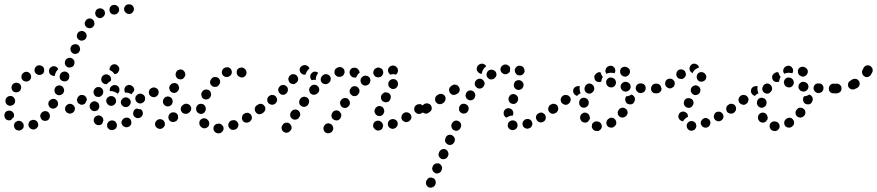

<svg xmlns="http://www.w3.org/2000/svg" viewBox="-26 -583 4079 893"><path d="M73 21Q65 26 56 23H55Q46 21 42 12Q37 4 40 -5Q42 -14 51 -18Q59 -23 68 -20Q72 -19 76 -16Q79 -13 82 -9Q82 -8 83 -6Q83 -5 84 -4Q84 0 84 4Q84 5 84 6Q84 7 84 8Q81 17 73 21ZM145 13Q148 10 150 6Q152 2 152 -3Q152 -7 150 -11Q150 -12 149 -13Q149 -14 149 -15Q147 -17 146 -18Q141 -24 135 -25Q128 -27 121 -24Q117 -23 113 -20Q110 -17 108 -12Q106 -8 106 -4Q106 1 108 5Q111 13 120 17Q128 21 137 18Q141 16 145 13ZM205 -36Q207 -41 206 -45Q206 -50 204 -54Q202 -58 199 -61Q192 -67 182 -66Q173 -65 167 -58Q164 -55 162 -50Q161 -46 161 -42Q162 -37 164 -33Q166 -29 169 -26Q176 -20 185 -21Q195 -21 201 -28V-29Q204 -32 205 -36ZM5 -26Q-3 -31 -5 -40V-41Q-7 -50 -3 -58Q2 -66 11 -68Q16 -69 20 -68Q25 -68 28 -66Q32 -63 35 -60Q38 -56 39 -52V-51Q40 -48 39 -44Q39 -40 37 -37Q31 -32 26 -26Q25 -25 25 -25Q24 -24 24 -24Q23 -24 22 -24Q13 -22 5 -26ZM244 -99Q244 -103 243 -108Q242 -112 239 -115Q236 -119 232 -121Q224 -125 215 -122Q206 -119 202 -111H201Q199 -107 199 -102Q198 -98 200 -94Q201 -89 204 -86Q207 -82 211 -80Q219 -76 228 -79Q237 -82 241 -90H242Q244 -94 244 -99ZM2 -102Q-2 -110 0 -119V-120Q3 -129 11 -134Q19 -138 28 -136Q32 -135 36 -132Q39 -129 41 -125Q44 -121 44 -117Q45 -112 44 -108Q42 -100 36 -96Q30 -91 22 -91Q20 -91 18 -91Q18 -91 17 -91Q16 -92 16 -92Q7 -94 2 -102ZM270 -172Q267 -181 258 -184Q249 -188 241 -184Q232 -180 229 -172V-171Q225 -163 229 -154Q232 -145 241 -142Q245 -140 250 -140Q254 -140 258 -142Q262 -144 266 -147Q269 -150 270 -154L271 -155Q274 -164 270 -172ZM28 -171Q30 -162 37 -157Q41 -154 46 -154Q50 -153 54 -154Q59 -155 62 -157Q66 -160 69 -163V-164Q74 -172 72 -181Q70 -190 63 -195Q59 -197 54 -198Q50 -199 46 -198Q41 -197 38 -195Q34 -192 31 -189V-188Q26 -180 28 -171ZM76 -237Q74 -233 74 -229Q73 -224 74 -220Q76 -216 78 -212Q84 -205 93 -204Q103 -203 110 -208V-209Q114 -211 116 -215Q118 -219 119 -224Q119 -228 118 -232Q117 -237 114 -240Q108 -248 99 -249Q90 -250 83 -244H82Q79 -241 76 -237ZM295 -237Q291 -245 282 -249Q273 -252 265 -248Q256 -244 253 -235Q250 -226 253 -217Q257 -209 266 -206Q275 -203 283 -206Q292 -210 295 -219V-220Q298 -228 295 -237ZM217 -232H216Q210 -234 206 -239Q202 -244 202 -251Q202 -254 202 -257Q203 -258 203 -259Q203 -260 203 -261Q207 -269 215 -273Q224 -277 232 -274L233 -273Q237 -272 240 -269Q243 -266 245 -262Q243 -260 241 -257Q235 -251 232 -243V-242Q230 -237 229 -230Q226 -230 223 -230Q220 -230 217 -232ZM144 -275Q140 -272 138 -269Q135 -265 135 -260Q134 -256 135 -252Q137 -243 145 -238Q153 -233 162 -235H163Q172 -237 177 -245Q181 -253 179 -262Q178 -267 176 -270Q173 -274 169 -276Q165 -278 161 -279Q156 -280 152 -279Q147 -278 144 -275ZM319 -301Q315 -309 306 -313Q297 -316 289 -312Q280 -308 277 -300V-299Q274 -291 277 -282Q281 -274 290 -270Q298 -267 307 -271Q316 -274 319 -283V-284Q322 -292 319 -301ZM345 -346Q348 -355 345 -363Q342 -372 333 -376Q325 -379 316 -376Q307 -373 303 -364Q300 -355 303 -347Q306 -338 315 -334Q323 -330 332 -334Q341 -337 344 -346ZM374 -406Q379 -414 376 -423Q373 -432 365 -436Q357 -441 348 -438Q339 -436 335 -428V-427H334Q330 -419 332 -410Q335 -401 343 -397Q351 -392 360 -395Q369 -397 374 -405ZM409 -461Q414 -467 413 -475Q413 -482 409 -488Q407 -490 405 -492Q405 -492 405 -492Q405 -493 404 -493Q397 -498 388 -497Q378 -495 373 -488V-487Q367 -480 368 -471Q370 -462 377 -456Q385 -451 394 -452Q403 -453 409 -461ZM461 -515Q464 -523 460 -532Q456 -540 447 -543Q438 -546 430 -542H429Q421 -538 418 -529Q415 -520 419 -512Q423 -503 432 -500Q441 -497 449 -501V-502Q458 -506 461 -515ZM523 -524Q529 -531 528 -540Q527 -550 520 -555Q513 -561 504 -560H503Q499 -560 495 -558Q491 -556 488 -552Q485 -549 484 -544Q483 -540 483 -536Q484 -526 491 -520Q498 -515 508 -515V-516Q517 -516 523 -524ZM590 -525Q597 -532 597 -541Q597 -550 590 -557Q584 -563 574 -563Q564 -563 558 -557Q551 -550 551 -541Q551 -532 558 -525Q565 -518 574 -518H575Q584 -518 590 -525Z M504 20Q509 18 512 15Q515 12 516 8Q518 4 518 -1Q517 -10 511 -17Q504 -23 494 -23H493Q489 -22 485 -21Q481 -19 478 -16Q475 -12 473 -8Q472 -4 472 1Q472 10 479 16Q486 23 495 22H496Q500 22 504 20ZM735 9Q738 6 740 2Q741 -2 741 -7Q741 -11 739 -15Q736 -24 727 -27Q718 -31 710 -27H709Q705 -25 702 -22Q698 -18 697 -14Q695 -10 695 -6Q695 -1 697 3Q701 11 710 15Q718 18 727 15L728 14Q732 12 735 9ZM579 2Q582 -1 584 -5Q585 -9 585 -14Q585 -18 583 -23Q582 -27 579 -30Q575 -33 571 -35Q567 -36 563 -36Q558 -36 554 -34H553Q549 -32 546 -29Q543 -26 541 -22Q539 -18 539 -13Q539 -9 541 -5Q545 4 554 7Q562 11 571 7H572Q576 5 579 2ZM430 -1Q421 -2 415 -9V-10Q409 -17 410 -26Q411 -36 418 -41Q422 -44 426 -45Q430 -47 435 -46Q439 -46 443 -43Q447 -41 450 -38V-37Q453 -34 454 -30Q455 -26 455 -23Q453 -19 452 -15Q451 -12 450 -9Q449 -8 448 -7Q448 -6 447 -5Q439 0 430 -1ZM798 -25Q801 -28 802 -33Q803 -37 802 -42Q802 -46 800 -50Q795 -58 786 -60Q777 -62 769 -58L768 -57Q764 -55 761 -51Q759 -48 758 -43Q756 -39 757 -35Q758 -30 760 -26Q765 -18 774 -16Q783 -14 791 -19H792Q796 -21 798 -25ZM638 -51Q639 -56 638 -60Q638 -64 635 -68Q633 -72 629 -75Q629 -75 629 -75Q629 -75 629 -75Q620 -74 611 -78Q610 -78 609 -78Q606 -77 603 -75Q600 -73 598 -70L597 -69Q595 -66 594 -61Q593 -57 593 -53Q594 -48 596 -44Q599 -40 602 -38Q610 -32 619 -34Q628 -35 634 -43Q637 -47 638 -51ZM857 -64Q860 -68 860 -73Q861 -77 860 -81Q859 -86 857 -89Q851 -97 842 -99Q833 -100 825 -95L824 -94Q821 -92 818 -88Q816 -84 815 -80Q814 -75 815 -71Q816 -67 819 -63Q824 -55 834 -54Q843 -52 850 -57L851 -58Q855 -61 857 -64ZM322 -74Q324 -83 318 -90Q316 -94 312 -96Q308 -99 304 -100Q299 -100 295 -100Q291 -99 287 -96L286 -95Q278 -90 277 -81Q275 -72 281 -64Q283 -60 287 -58Q291 -56 295 -55Q299 -54 304 -55Q308 -56 312 -59H313Q320 -64 322 -74ZM398 -73Q391 -79 391 -88V-89Q391 -99 398 -105Q404 -112 414 -112Q418 -112 422 -110Q426 -108 430 -105Q433 -102 434 -98Q436 -94 436 -89V-88Q436 -82 432 -76Q429 -70 423 -68Q421 -67 419 -67Q418 -66 417 -66Q416 -66 415 -66Q414 -66 413 -66Q404 -66 398 -73ZM577 -94Q583 -101 582 -111Q581 -120 573 -125Q566 -131 557 -130H556Q547 -129 541 -121Q535 -114 536 -105Q538 -95 545 -90Q552 -84 562 -85H563Q572 -87 577 -94ZM733 -103Q737 -94 745 -90Q749 -88 754 -88Q758 -88 762 -89Q766 -91 770 -94Q773 -97 775 -101V-102Q779 -110 776 -119Q773 -128 764 -132Q756 -136 747 -133Q738 -129 734 -121V-120Q730 -112 733 -103ZM498 -92Q489 -89 481 -93Q480 -94 480 -94Q472 -99 469 -108Q466 -116 471 -125Q473 -129 477 -131Q480 -134 484 -135Q489 -137 493 -136Q498 -136 501 -134Q502 -133 502 -133Q508 -130 511 -125Q514 -119 514 -113Q514 -111 514 -110Q513 -108 513 -106Q512 -105 511 -103Q507 -95 498 -92ZM369 -101Q365 -98 361 -97Q357 -95 352 -96Q348 -96 344 -99Q340 -101 337 -104Q334 -108 333 -112Q332 -116 332 -121Q333 -125 335 -129Q337 -133 341 -136V-137Q345 -139 349 -141Q354 -142 358 -141Q362 -141 366 -139Q370 -136 373 -133Q376 -129 377 -125Q378 -121 378 -117Q374 -112 372 -106Q371 -104 370 -102Q370 -102 370 -102Q370 -101 369 -101ZM642 -108Q645 -111 647 -115Q649 -119 649 -124Q649 -128 648 -132Q645 -141 636 -145Q628 -149 619 -146H618Q614 -144 611 -141Q607 -138 605 -134Q604 -130 603 -125Q603 -121 605 -117Q608 -108 616 -104Q625 -100 634 -103V-104Q639 -105 642 -108ZM711 -148Q714 -156 709 -165Q707 -169 704 -171Q700 -174 696 -175Q692 -177 687 -176Q683 -176 679 -173H678Q670 -169 667 -160Q665 -151 669 -142Q671 -139 675 -136Q678 -133 683 -132Q687 -130 691 -131Q696 -131 700 -134Q709 -139 711 -148ZM409 -156Q409 -152 410 -147Q412 -143 414 -140Q417 -136 421 -134Q426 -133 430 -132Q434 -132 439 -133Q443 -135 446 -138Q450 -141 452 -145V-146Q456 -154 453 -163Q450 -172 442 -176Q433 -180 424 -177Q416 -174 412 -165H411Q409 -161 409 -156ZM585 -145Q578 -149 571 -151Q563 -153 556 -152Q556 -153 555 -154Q555 -155 554 -156Q554 -157 553 -159Q553 -160 553 -162Q553 -164 553 -166Q553 -168 552 -169Q553 -170 553 -171Q553 -172 554 -173Q555 -177 558 -181Q561 -184 565 -186Q569 -188 574 -188Q578 -188 582 -187L583 -186Q591 -183 596 -175Q600 -168 597 -159Q597 -159 596 -158Q590 -152 586 -145Q586 -145 585 -145Q585 -145 585 -145ZM498 -185 499 -186Q507 -189 516 -186Q525 -182 528 -174Q531 -167 529 -159Q527 -152 521 -147Q517 -151 512 -153Q512 -153 512 -153Q505 -157 496 -159Q491 -159 485 -159Q483 -167 486 -174Q490 -182 498 -185ZM763 -166Q766 -157 774 -153Q783 -149 791 -152Q800 -156 804 -164L805 -165Q806 -169 807 -173Q807 -178 805 -182Q804 -186 801 -190Q798 -193 794 -195Q785 -199 776 -195Q768 -192 764 -184L763 -183Q759 -175 763 -166ZM490 -221Q488 -228 481 -233Q474 -238 465 -237Q455 -235 450 -228L449 -227Q444 -220 445 -210Q447 -201 454 -196Q458 -193 462 -192Q466 -191 471 -192Q473 -194 475 -196Q481 -203 489 -206Q492 -213 490 -221ZM792 -229Q795 -220 803 -216Q812 -212 821 -215Q829 -218 833 -227L834 -228Q836 -232 836 -236Q836 -241 834 -245Q833 -249 830 -252Q827 -256 823 -258Q819 -260 814 -260Q810 -260 806 -258Q801 -257 798 -254Q795 -251 793 -247V-246Q789 -237 792 -229ZM489 -276 490 -277Q496 -284 505 -284Q514 -285 521 -278Q528 -272 529 -263Q529 -254 523 -247V-246Q519 -242 515 -240Q511 -239 506 -238Q506 -239 506 -239Q502 -246 495 -251Q490 -255 484 -257Q483 -262 484 -267Q486 -272 489 -276Z M1006 31Q1013 25 1014 16Q1014 11 1013 7Q1011 3 1008 0Q1005 -4 1001 -6Q997 -8 993 -8Q992 -8 991 -8Q987 -8 982 -7Q978 -5 975 -3Q971 0 969 4Q967 8 967 13Q966 22 972 29Q978 36 987 37Q989 37 990 37Q999 38 1006 31ZM1081 6Q1085 -3 1081 -11Q1079 -15 1076 -18Q1073 -21 1068 -23Q1064 -25 1060 -24Q1055 -24 1051 -23L1049 -22Q1041 -18 1037 -9Q1034 -1 1038 8Q1040 12 1043 15Q1046 18 1050 20Q1054 21 1059 21Q1063 21 1068 19H1069Q1078 15 1081 6ZM926 14Q935 13 942 6Q945 3 946 -1Q948 -6 947 -10Q947 -15 945 -19Q943 -23 940 -26Q940 -26 939 -26Q936 -30 932 -31Q928 -33 923 -33Q919 -33 914 -31Q910 -29 907 -26Q904 -23 902 -19Q901 -15 901 -10Q901 -6 903 -1Q904 3 908 6Q909 7 910 8Q917 14 926 14ZM1141 -23Q1144 -26 1145 -31Q1146 -35 1145 -40Q1145 -44 1142 -48Q1140 -52 1136 -54Q1133 -57 1129 -58Q1124 -59 1120 -58Q1115 -58 1111 -55L1110 -54Q1106 -52 1103 -48Q1101 -45 1100 -40Q1099 -36 1099 -31Q1100 -27 1102 -23Q1107 -15 1116 -13Q1125 -11 1133 -16L1135 -17Q1139 -19 1141 -23ZM1205 -72Q1207 -81 1201 -88Q1196 -96 1187 -98Q1178 -99 1170 -94L1168 -93Q1161 -88 1159 -78Q1158 -69 1163 -62Q1168 -54 1177 -52Q1187 -51 1194 -56L1196 -57Q1204 -63 1205 -72ZM898 -56Q894 -58 891 -62Q888 -65 887 -70Q886 -74 886 -78V-80Q888 -90 895 -96Q902 -101 911 -100Q921 -99 926 -92Q932 -84 931 -75V-73Q930 -67 926 -62Q923 -57 917 -55Q913 -54 910 -53Q909 -53 908 -53Q907 -53 906 -53Q902 -54 898 -56ZM859 -65Q862 -69 863 -74Q864 -78 863 -82Q862 -87 860 -90Q854 -98 845 -100Q836 -102 828 -97L827 -96Q823 -93 820 -90Q818 -86 817 -82Q816 -77 817 -73Q818 -68 820 -65Q825 -57 834 -55Q844 -53 851 -58L853 -59Q857 -62 859 -65ZM910 -146Q910 -142 911 -137Q912 -133 914 -129Q917 -126 921 -123Q925 -121 929 -120Q933 -120 938 -121Q942 -122 946 -124Q949 -127 952 -131L953 -133Q955 -137 956 -141Q956 -145 955 -150Q954 -154 952 -158Q949 -161 945 -164Q937 -168 928 -166Q919 -164 914 -156L913 -154Q911 -151 910 -146ZM951 -199Q952 -190 959 -184Q966 -178 976 -179Q985 -179 991 -186L992 -188Q998 -195 998 -204Q997 -214 990 -220Q986 -223 982 -224Q978 -225 973 -225Q969 -225 965 -223Q961 -221 958 -217L957 -216Q951 -209 951 -199ZM1075 -241Q1075 -241 1075 -241Q1076 -237 1079 -233Q1081 -230 1085 -227Q1086 -227 1086 -227Q1094 -221 1103 -223Q1112 -225 1117 -233Q1122 -241 1120 -250Q1118 -259 1111 -264Q1109 -265 1108 -266Q1100 -271 1091 -268Q1082 -266 1077 -258Q1077 -257 1076 -255Q1075 -254 1075 -252Q1075 -252 1075 -251Q1075 -246 1075 -242Q1075 -242 1075 -241ZM1011 -262Q1008 -258 1007 -254Q1005 -250 1006 -245Q1006 -241 1008 -237Q1012 -229 1021 -226Q1030 -223 1038 -227Q1039 -227 1040 -228Q1048 -232 1051 -240Q1054 -249 1050 -258Q1048 -262 1045 -265Q1042 -268 1038 -269Q1033 -271 1029 -270Q1024 -270 1020 -268Q1019 -268 1018 -267Q1014 -265 1011 -262Z M1523 8Q1521 -1 1513 -6Q1509 -8 1505 -9Q1500 -10 1496 -9Q1492 -8 1488 -5Q1484 -2 1482 2L1481 3Q1477 11 1479 20Q1481 29 1489 34Q1493 36 1497 37Q1502 37 1506 36Q1510 35 1514 33Q1518 30 1520 26L1521 25Q1526 17 1523 8ZM1330 15Q1330 10 1330 6Q1329 1 1326 -2Q1324 -6 1320 -9Q1313 -14 1303 -12Q1294 -11 1289 -3L1288 -1Q1285 3 1284 7Q1283 12 1284 16Q1285 20 1287 24Q1290 28 1293 30Q1301 36 1310 34Q1319 32 1324 25L1326 23Q1329 19 1330 15ZM1735 24Q1726 25 1719 19Q1717 18 1716 16Q1709 10 1709 0Q1710 -9 1716 -16Q1720 -19 1724 -20Q1728 -22 1732 -22Q1737 -22 1741 -20Q1745 -18 1748 -15Q1751 -13 1752 -10Q1754 -7 1755 -3Q1755 -1 1756 1Q1756 5 1754 9Q1753 13 1751 16Q1745 23 1735 24ZM1817 9Q1820 6 1822 2Q1824 -2 1824 -6Q1824 -11 1823 -15Q1819 -24 1811 -27Q1802 -31 1794 -28H1792Q1788 -26 1785 -23Q1781 -20 1780 -16Q1778 -12 1778 -7Q1777 -3 1779 1Q1782 10 1791 14Q1799 18 1808 15L1809 14Q1814 12 1817 9ZM1887 -33Q1889 -42 1884 -50Q1882 -54 1878 -56Q1875 -59 1870 -60Q1866 -61 1862 -61Q1857 -60 1853 -58L1852 -57Q1844 -52 1842 -43Q1839 -34 1844 -26Q1846 -22 1850 -20Q1853 -17 1858 -16Q1862 -15 1866 -15Q1871 -16 1875 -18L1876 -19Q1884 -24 1887 -33ZM1561 -43Q1562 -47 1561 -51Q1560 -56 1557 -59Q1555 -63 1551 -66Q1543 -71 1534 -69Q1525 -67 1520 -59L1519 -58Q1517 -54 1516 -50Q1515 -45 1516 -41Q1517 -36 1519 -33Q1522 -29 1526 -27Q1533 -22 1543 -23Q1552 -25 1557 -33L1558 -34Q1560 -38 1561 -43ZM1370 -47Q1370 -51 1370 -56Q1369 -60 1366 -64Q1364 -67 1360 -70Q1352 -75 1343 -73Q1334 -71 1329 -64L1327 -61Q1325 -58 1324 -53Q1323 -49 1324 -44Q1325 -40 1327 -36Q1330 -33 1334 -30Q1341 -25 1351 -27Q1360 -29 1365 -36L1366 -39Q1369 -42 1370 -47ZM1718 -57Q1714 -65 1717 -74L1718 -75Q1719 -79 1723 -83Q1726 -86 1730 -88Q1734 -90 1738 -90Q1743 -90 1747 -88Q1756 -85 1759 -76Q1763 -68 1760 -59L1759 -58Q1758 -54 1755 -50Q1752 -47 1748 -45Q1746 -45 1744 -44Q1743 -44 1741 -43Q1737 -44 1733 -44Q1732 -44 1731 -44Q1731 -44 1731 -45Q1731 -45 1730 -45Q1722 -48 1718 -57ZM1946 -72Q1948 -81 1943 -89Q1940 -93 1936 -95Q1933 -98 1928 -99Q1924 -99 1920 -98Q1915 -98 1911 -95L1910 -94Q1902 -89 1901 -80Q1899 -71 1904 -63Q1907 -59 1911 -57Q1914 -54 1919 -53Q1923 -53 1928 -54Q1932 -54 1936 -57L1937 -58Q1945 -63 1946 -72ZM1204 -65Q1207 -69 1208 -73Q1208 -78 1208 -82Q1207 -87 1204 -90Q1199 -98 1189 -100Q1180 -101 1173 -96L1172 -95Q1168 -93 1166 -89Q1164 -85 1163 -81Q1162 -77 1163 -72Q1164 -68 1167 -64Q1172 -56 1181 -55Q1190 -53 1198 -59Q1202 -61 1204 -65ZM1601 -99Q1602 -104 1601 -108Q1601 -112 1598 -116Q1596 -120 1593 -123Q1585 -128 1576 -127Q1567 -126 1561 -118L1560 -117Q1557 -113 1556 -109Q1555 -105 1556 -100Q1557 -96 1559 -92Q1561 -88 1565 -85Q1572 -80 1582 -81Q1591 -83 1596 -90L1597 -91Q1600 -95 1601 -99ZM1411 -105Q1412 -109 1412 -114Q1411 -118 1409 -122Q1407 -126 1403 -129Q1399 -131 1395 -132Q1391 -134 1386 -133Q1382 -132 1378 -130Q1374 -128 1371 -124L1370 -122Q1367 -118 1366 -114Q1365 -110 1366 -105Q1366 -101 1368 -97Q1371 -93 1374 -91Q1382 -85 1391 -86Q1400 -88 1406 -95L1407 -97Q1410 -101 1411 -105ZM1263 -117Q1263 -126 1258 -133Q1255 -137 1251 -139Q1247 -141 1242 -141Q1238 -142 1234 -141Q1229 -139 1226 -136H1225Q1218 -130 1217 -121Q1216 -111 1222 -104Q1228 -97 1238 -96Q1247 -95 1254 -101L1255 -102Q1262 -108 1263 -117ZM1747 -123Q1749 -114 1758 -110Q1762 -108 1766 -107Q1771 -107 1775 -108Q1779 -109 1783 -112Q1786 -115 1788 -119L1789 -121Q1793 -129 1791 -138Q1788 -147 1780 -151Q1776 -153 1771 -153Q1767 -154 1762 -153Q1758 -151 1755 -148Q1751 -146 1749 -142L1748 -140Q1744 -132 1747 -123ZM1645 -152Q1646 -156 1646 -161Q1646 -165 1644 -169Q1642 -173 1639 -176Q1632 -183 1622 -182Q1613 -182 1607 -175L1606 -173Q1603 -170 1601 -166Q1600 -162 1600 -157Q1600 -153 1602 -149Q1604 -145 1608 -142Q1615 -135 1624 -136Q1633 -136 1639 -143L1640 -145Q1643 -148 1645 -152ZM1459 -167Q1458 -177 1451 -183Q1445 -189 1435 -189Q1426 -189 1420 -182L1418 -180Q1411 -173 1412 -164Q1412 -155 1419 -148Q1426 -142 1435 -142Q1444 -143 1451 -149L1453 -151Q1459 -158 1459 -167ZM1313 -165Q1314 -175 1307 -181Q1304 -184 1300 -186Q1295 -188 1291 -188Q1287 -188 1282 -186Q1278 -185 1275 -181Q1268 -174 1268 -165Q1268 -156 1275 -149Q1281 -142 1291 -142Q1300 -142 1306 -149L1307 -150Q1313 -156 1313 -165ZM1780 -193Q1779 -189 1781 -185Q1782 -180 1785 -177Q1788 -174 1792 -172Q1800 -167 1809 -170Q1818 -173 1822 -181L1823 -183Q1825 -187 1825 -191Q1826 -196 1824 -200Q1823 -204 1820 -208Q1817 -211 1813 -213Q1805 -217 1796 -214Q1787 -212 1783 -203L1782 -202Q1780 -198 1780 -193ZM1694 -198Q1696 -202 1697 -207Q1697 -211 1696 -215Q1695 -220 1692 -223Q1686 -230 1676 -231Q1667 -232 1660 -226L1659 -225Q1655 -222 1653 -218Q1651 -214 1651 -210Q1650 -205 1652 -201Q1653 -197 1656 -193Q1662 -186 1671 -185Q1680 -184 1687 -190L1689 -191Q1692 -194 1694 -198ZM1509 -204Q1512 -208 1512 -212Q1513 -217 1512 -221Q1511 -225 1508 -229Q1503 -236 1493 -238Q1484 -239 1477 -234L1475 -232Q1471 -229 1469 -225Q1466 -222 1466 -217Q1465 -213 1466 -208Q1467 -204 1470 -200Q1475 -193 1485 -192Q1494 -190 1501 -196L1503 -197Q1507 -200 1509 -204ZM1361 -214Q1361 -223 1356 -229Q1356 -230 1355 -230Q1355 -231 1354 -231Q1354 -231 1354 -232Q1347 -238 1337 -238Q1328 -238 1322 -231L1321 -230Q1315 -223 1315 -214Q1316 -205 1322 -198Q1329 -192 1339 -192Q1348 -193 1354 -200H1355Q1360 -206 1361 -214ZM1424 -210Q1421 -213 1419 -217Q1417 -221 1417 -225V-226Q1416 -235 1423 -242Q1429 -249 1438 -250Q1443 -250 1447 -248Q1451 -247 1454 -244Q1452 -241 1450 -238Q1445 -230 1443 -220Q1443 -216 1443 -211Q1439 -212 1434 -212Q1429 -211 1424 -210ZM1617 -223Q1616 -224 1614 -224Q1612 -225 1611 -226Q1609 -227 1607 -229Q1607 -229 1607 -229Q1604 -232 1602 -236Q1600 -240 1600 -244Q1599 -249 1601 -253Q1602 -257 1605 -261Q1611 -268 1621 -268Q1630 -269 1637 -263Q1639 -261 1641 -259Q1643 -256 1645 -252Q1646 -248 1647 -244Q1646 -244 1646 -244L1644 -243Q1638 -237 1634 -230Q1632 -226 1630 -222Q1630 -222 1629 -222Q1628 -222 1627 -222Q1623 -223 1617 -223ZM1741 -225H1743Q1751 -229 1755 -238Q1758 -246 1755 -255Q1753 -259 1750 -262Q1747 -265 1742 -267Q1738 -269 1734 -269Q1729 -269 1725 -267L1724 -266Q1715 -263 1712 -254Q1708 -245 1712 -237Q1714 -233 1717 -229Q1720 -226 1724 -225Q1728 -223 1733 -223Q1737 -223 1741 -225ZM1569 -231Q1572 -234 1574 -238Q1576 -242 1577 -246Q1577 -251 1576 -255Q1575 -260 1572 -263Q1569 -266 1565 -269Q1561 -271 1557 -271Q1552 -272 1548 -270L1545 -269Q1541 -268 1538 -265Q1534 -263 1532 -259Q1530 -255 1530 -250Q1529 -246 1530 -241Q1533 -233 1541 -228Q1550 -224 1558 -226L1561 -227Q1565 -228 1569 -231ZM1370 -268Q1375 -276 1384 -279Q1393 -282 1401 -278Q1410 -274 1413 -265Q1413 -265 1413 -265Q1413 -264 1413 -264Q1409 -261 1406 -257Q1400 -251 1397 -242Q1396 -239 1395 -236Q1387 -234 1379 -239Q1372 -243 1369 -251Q1366 -260 1370 -268ZM1792 -276Q1801 -280 1809 -277Q1811 -276 1812 -276Q1816 -274 1819 -270Q1822 -267 1824 -263Q1825 -259 1825 -254Q1825 -250 1823 -246Q1822 -243 1820 -240Q1818 -238 1815 -236Q1811 -237 1807 -238Q1798 -239 1790 -236Q1783 -240 1780 -248Q1777 -256 1780 -264Q1784 -272 1792 -276Z M1955 267Q1955 271 1956 275Q1958 280 1961 283Q1964 286 1968 288Q1977 292 1985 288Q1994 285 1998 277L1999 274Q2003 266 1999 257Q1996 248 1987 245Q1983 243 1979 243Q1974 242 1970 244Q1966 246 1963 249Q1960 252 1958 256L1957 258Q1955 262 1955 267ZM1984 201Q1984 205 1986 209Q1987 213 1991 217Q1994 220 1998 222Q2006 226 2015 222Q2024 219 2027 210L2028 208Q2030 204 2030 199Q2031 195 2029 191Q2027 187 2024 183Q2021 180 2017 178Q2009 175 2000 178Q1991 181 1987 190L1986 192Q1985 196 1984 201ZM2015 143Q2019 152 2027 156Q2036 159 2044 156Q2053 153 2057 144L2058 142Q2062 133 2058 125Q2055 116 2047 112Q2038 108 2029 112Q2021 115 2017 124L2016 126Q2012 134 2015 143ZM2044 68Q2043 73 2045 77Q2047 81 2050 84Q2053 87 2057 89Q2065 93 2074 90Q2083 86 2087 78L2088 76Q2089 72 2090 67Q2090 63 2088 58Q2086 54 2083 51Q2080 48 2076 46Q2068 42 2059 45Q2050 49 2047 57L2046 60Q2044 64 2044 68ZM2073 2Q2073 6 2075 11Q2076 15 2079 18Q2082 21 2086 23Q2095 27 2104 24Q2112 20 2116 12L2117 9Q2119 5 2119 1Q2119 -4 2118 -8Q2116 -12 2113 -15Q2110 -18 2106 -20Q2097 -24 2089 -21Q2080 -17 2076 -9L2075 -7Q2073 -3 2073 2ZM2365 21Q2369 20 2373 17Q2376 15 2378 11Q2381 7 2381 2Q2382 -7 2377 -14Q2371 -22 2361 -23Q2361 -23 2361 -23Q2352 -24 2344 -18Q2337 -13 2336 -4Q2335 1 2336 5Q2337 9 2340 13Q2343 17 2346 19Q2350 21 2355 22Q2355 22 2356 22Q2361 23 2365 21ZM2441 11Q2445 8 2447 4Q2449 0 2450 -4Q2451 -9 2449 -13Q2447 -22 2439 -27Q2431 -31 2422 -29H2421Q2417 -28 2413 -25Q2410 -22 2407 -18Q2405 -15 2404 -10Q2404 -6 2405 -1Q2407 8 2415 12Q2423 17 2432 15L2433 14Q2438 13 2441 11ZM2512 -32Q2514 -41 2509 -49Q2507 -53 2503 -55Q2499 -58 2495 -59Q2491 -60 2486 -59Q2482 -58 2478 -55H2477Q2469 -50 2467 -41Q2466 -31 2471 -24Q2473 -20 2477 -17Q2481 -15 2485 -14Q2489 -13 2494 -14Q2498 -15 2502 -17L2503 -18Q2511 -23 2512 -32ZM2317 -62V-63Q2318 -67 2321 -71Q2323 -74 2327 -77Q2331 -79 2336 -80Q2340 -80 2344 -79Q2353 -77 2358 -69Q2363 -61 2361 -52V-51Q2360 -50 2360 -48Q2359 -47 2358 -45Q2353 -46 2347 -44Q2338 -42 2331 -36Q2330 -36 2330 -36Q2322 -39 2319 -46Q2315 -54 2317 -62ZM2566 -65Q2568 -69 2569 -73Q2570 -78 2569 -82Q2568 -86 2565 -90Q2563 -94 2559 -96Q2555 -98 2551 -99Q2546 -100 2542 -99Q2538 -98 2534 -95H2533Q2529 -92 2527 -88Q2525 -85 2524 -80Q2523 -76 2524 -71Q2525 -67 2528 -63Q2533 -56 2542 -54Q2551 -53 2559 -58L2560 -59Q2564 -61 2566 -65ZM1982 -76Q1983 -85 1978 -93Q1975 -97 1972 -99Q1968 -101 1963 -102Q1959 -103 1955 -102Q1950 -101 1947 -99L1942 -95Q1935 -90 1933 -81Q1931 -72 1937 -64Q1939 -60 1943 -58Q1947 -56 1951 -55Q1955 -54 1960 -55Q1964 -56 1968 -59L1972 -62Q1980 -67 1982 -76ZM2154 -78Q2154 -83 2152 -87Q2150 -91 2147 -94Q2144 -97 2139 -99Q2131 -102 2122 -99Q2114 -95 2110 -86V-85Q2108 -81 2109 -76Q2109 -72 2110 -68Q2112 -64 2115 -61Q2119 -58 2123 -56Q2127 -54 2132 -55Q2136 -55 2140 -56Q2144 -58 2147 -61Q2150 -65 2152 -69V-70Q2154 -74 2154 -78ZM2046 -120Q2048 -129 2043 -137Q2040 -140 2037 -143Q2033 -145 2029 -146Q2024 -147 2020 -146Q2015 -145 2012 -143L2007 -140Q2003 -137 2001 -134Q1998 -130 1998 -125Q1997 -121 1998 -117Q1998 -112 2001 -109Q2006 -101 2015 -99Q2024 -97 2032 -102L2037 -105Q2044 -111 2046 -120ZM2339 -122Q2339 -117 2341 -113Q2342 -109 2346 -106Q2349 -103 2353 -101Q2362 -98 2370 -101Q2379 -105 2382 -114L2383 -115Q2384 -119 2384 -123Q2384 -128 2382 -132Q2381 -136 2377 -139Q2374 -142 2370 -144Q2361 -147 2353 -144Q2344 -140 2341 -131L2340 -130Q2339 -126 2339 -122ZM2184 -145Q2182 -154 2174 -159Q2166 -164 2157 -162Q2148 -160 2143 -152V-151Q2138 -143 2140 -134Q2142 -125 2150 -120Q2158 -115 2167 -117Q2176 -119 2181 -127V-128Q2186 -136 2184 -145ZM2112 -162Q2113 -172 2108 -179Q2103 -187 2094 -189Q2085 -191 2077 -186L2073 -183Q2069 -180 2066 -177Q2064 -173 2063 -169Q2062 -164 2063 -160Q2064 -156 2066 -152Q2069 -148 2072 -146Q2076 -143 2080 -142Q2085 -141 2089 -142Q2094 -143 2097 -145L2102 -148Q2110 -153 2112 -162ZM2366 -177Q2370 -169 2379 -166Q2383 -164 2388 -165Q2392 -165 2396 -167Q2400 -169 2403 -172Q2406 -176 2408 -180V-181Q2411 -190 2407 -198Q2402 -206 2394 -209Q2389 -211 2385 -210Q2380 -210 2376 -208Q2372 -206 2369 -203Q2367 -199 2365 -195V-194Q2362 -185 2366 -177ZM2226 -186Q2228 -190 2228 -195Q2228 -199 2226 -203Q2224 -207 2221 -210Q2215 -217 2205 -217Q2196 -217 2189 -210Q2182 -203 2182 -194Q2182 -184 2189 -178Q2195 -171 2205 -171Q2214 -171 2221 -178V-179Q2224 -182 2226 -186ZM2271 -217Q2279 -222 2282 -230Q2285 -239 2280 -248Q2275 -256 2266 -258Q2257 -261 2249 -256H2248Q2240 -251 2238 -242Q2235 -233 2240 -225Q2242 -221 2246 -218Q2249 -216 2253 -214Q2258 -213 2262 -214Q2267 -214 2271 -216ZM2369 -249Q2368 -254 2368 -258Q2369 -263 2371 -266Q2374 -270 2377 -273Q2384 -279 2394 -277Q2403 -276 2409 -269Q2409 -268 2410 -267Q2412 -264 2413 -259Q2414 -255 2414 -250Q2413 -246 2410 -242Q2408 -238 2404 -236Q2402 -234 2400 -234Q2398 -233 2395 -232Q2390 -233 2384 -233Q2381 -234 2378 -236Q2375 -238 2373 -242Q2370 -245 2369 -249ZM2347 -266Q2345 -275 2337 -279Q2330 -284 2321 -283L2320 -282Q2316 -282 2312 -279Q2308 -277 2306 -273Q2303 -269 2302 -265Q2301 -260 2302 -256Q2304 -247 2312 -242Q2319 -236 2329 -238H2330Q2335 -240 2339 -243Q2344 -246 2346 -252Q2346 -256 2346 -261Q2347 -264 2347 -266ZM2198 -247Q2195 -250 2193 -254Q2191 -258 2191 -263Q2192 -267 2193 -271L2194 -274Q2196 -278 2200 -281Q2203 -284 2207 -285Q2211 -287 2216 -287Q2220 -287 2224 -285Q2228 -283 2231 -281Q2234 -278 2235 -274Q2229 -270 2224 -264Q2219 -257 2216 -248Q2215 -244 2215 -240Q2212 -240 2210 -240Q2207 -241 2205 -242Q2201 -243 2198 -247Z M2764 22Q2772 16 2773 7Q2774 -2 2768 -10Q2762 -17 2753 -18Q2753 -18 2752 -18Q2748 -19 2743 -18Q2739 -17 2735 -14Q2732 -12 2729 -8Q2727 -4 2727 1Q2725 10 2731 17Q2736 25 2746 26Q2747 26 2748 26Q2757 28 2764 22ZM2836 1Q2839 -3 2840 -7Q2841 -11 2840 -16Q2840 -20 2837 -24Q2833 -32 2824 -35Q2815 -37 2807 -32L2805 -31Q2801 -29 2799 -25Q2796 -22 2795 -18Q2794 -13 2794 -9Q2795 -4 2797 0Q2802 8 2811 10Q2820 12 2828 8L2829 7Q2833 4 2836 1ZM2697 -13Q2692 -12 2688 -14Q2684 -15 2680 -18Q2677 -21 2675 -25Q2674 -26 2674 -27Q2672 -31 2672 -36Q2672 -40 2673 -44Q2675 -48 2678 -52Q2681 -55 2685 -57Q2693 -61 2702 -58Q2711 -55 2715 -46Q2715 -46 2715 -45Q2717 -41 2718 -36Q2718 -31 2716 -27Q2712 -23 2710 -19Q2710 -18 2709 -18Q2708 -17 2707 -16Q2706 -15 2705 -15Q2701 -13 2697 -13ZM2893 -62Q2892 -72 2884 -77Q2881 -80 2877 -81Q2872 -83 2868 -82Q2863 -82 2859 -79Q2856 -77 2853 -74L2852 -72Q2846 -65 2847 -56Q2848 -47 2855 -41Q2859 -38 2863 -37Q2867 -36 2872 -36Q2876 -37 2880 -39Q2884 -41 2887 -44L2888 -46Q2894 -53 2893 -62ZM2567 -66Q2570 -70 2570 -74Q2571 -78 2570 -83Q2569 -87 2567 -91Q2564 -94 2561 -97Q2557 -99 2552 -100Q2548 -101 2544 -100Q2539 -99 2536 -96L2534 -95Q2530 -93 2528 -89Q2526 -85 2525 -81Q2524 -77 2525 -72Q2526 -68 2529 -64Q2534 -57 2543 -55Q2552 -53 2560 -59H2561Q2565 -62 2567 -66ZM2668 -100Q2669 -95 2671 -92Q2674 -88 2677 -86Q2681 -83 2686 -82Q2695 -81 2702 -86Q2710 -91 2712 -100V-102Q2713 -106 2712 -111Q2711 -115 2708 -119Q2706 -123 2702 -125Q2698 -127 2694 -128Q2690 -129 2685 -128Q2681 -127 2677 -125Q2673 -122 2671 -118Q2669 -115 2668 -110V-109Q2667 -104 2668 -100ZM2625 -107Q2627 -111 2628 -116Q2629 -120 2628 -124Q2627 -129 2624 -132Q2619 -140 2609 -141Q2600 -143 2593 -138L2591 -137Q2584 -131 2582 -122Q2581 -113 2586 -105Q2589 -102 2593 -99Q2597 -97 2601 -96Q2605 -95 2610 -96Q2614 -97 2618 -100L2619 -101Q2623 -104 2625 -107ZM2925 -113 2926 -114Q2929 -123 2925 -131Q2921 -139 2912 -143Q2912 -143 2911 -143Q2911 -143 2911 -143Q2903 -138 2894 -136Q2890 -135 2886 -135Q2886 -133 2885 -132Q2884 -131 2883 -129V-128Q2881 -123 2882 -119Q2882 -114 2884 -110Q2886 -106 2889 -103Q2892 -100 2896 -99Q2905 -96 2914 -99Q2922 -103 2925 -112ZM2640 -163Q2641 -173 2649 -178L2650 -179Q2654 -181 2658 -182Q2663 -183 2667 -183Q2668 -183 2669 -182Q2670 -182 2671 -182Q2671 -180 2670 -178Q2669 -169 2671 -160Q2672 -154 2675 -149Q2669 -147 2664 -143Q2661 -141 2658 -137Q2653 -138 2650 -141Q2646 -143 2644 -147Q2638 -154 2640 -163ZM2693 -165Q2695 -156 2703 -151Q2711 -146 2720 -148Q2729 -151 2734 -159L2735 -160Q2740 -168 2737 -177Q2735 -186 2727 -191Q2719 -196 2710 -194Q2701 -191 2696 -183V-182Q2691 -174 2693 -165ZM3042 -155Q3048 -162 3048 -171Q3048 -175 3047 -180Q3045 -184 3042 -187Q3039 -190 3034 -192Q3030 -193 3026 -194H3024Q3015 -194 3008 -187Q3002 -180 3002 -171Q3002 -167 3003 -162Q3005 -158 3008 -155Q3011 -152 3015 -150Q3020 -149 3024 -149H3026Q3035 -148 3042 -155ZM2962 -152Q2967 -153 2970 -156Q2973 -159 2975 -163Q2977 -167 2977 -172Q2978 -181 2972 -188Q2966 -195 2956 -195H2955Q2950 -196 2946 -194Q2942 -193 2938 -190Q2935 -187 2933 -183Q2931 -179 2931 -174Q2930 -165 2937 -158Q2943 -151 2952 -150H2954Q2958 -150 2962 -152ZM2898 -162Q2905 -167 2907 -176Q2908 -185 2903 -193Q2897 -200 2888 -202H2886Q2882 -203 2878 -202Q2873 -201 2870 -198Q2866 -195 2864 -192Q2861 -188 2861 -183Q2859 -174 2865 -167Q2870 -159 2879 -158L2881 -157Q2890 -156 2898 -162ZM2823 -177Q2832 -180 2836 -188Q2841 -196 2838 -205Q2836 -214 2828 -219Q2827 -219 2827 -219Q2818 -224 2809 -222Q2800 -219 2796 -211Q2791 -203 2794 -194Q2796 -185 2804 -180Q2805 -180 2806 -179Q2814 -175 2823 -177ZM2738 -226Q2739 -235 2747 -241L2748 -242Q2752 -245 2757 -247Q2762 -248 2768 -246Q2769 -240 2772 -234Q2774 -229 2778 -225Q2777 -223 2776 -222Q2772 -215 2771 -206Q2771 -205 2770 -203Q2763 -200 2756 -202Q2748 -203 2743 -209Q2738 -216 2738 -226ZM2875 -272Q2884 -274 2892 -269Q2893 -269 2894 -268Q2902 -263 2904 -254Q2905 -244 2900 -237Q2897 -233 2894 -231Q2890 -228 2886 -227Q2881 -226 2877 -227Q2872 -228 2869 -231Q2868 -231 2868 -231Q2864 -234 2861 -238Q2859 -242 2858 -247Q2859 -252 2858 -256Q2859 -258 2860 -260Q2860 -261 2861 -263Q2866 -270 2875 -272ZM2791 -261Q2794 -270 2802 -274Q2803 -275 2804 -275Q2813 -279 2822 -276Q2830 -272 2834 -264Q2836 -258 2836 -252Q2835 -247 2832 -242Q2827 -244 2822 -244Q2813 -246 2804 -243Q2799 -242 2794 -240Q2794 -241 2793 -242Q2792 -243 2792 -244Q2788 -252 2791 -261Z M3210 13Q3208 17 3205 20Q3201 22 3197 24Q3193 25 3188 25Q3179 24 3173 17Q3167 9 3168 0Q3168 -4 3170 -8Q3173 -12 3176 -15Q3179 -18 3184 -19Q3188 -21 3192 -20Q3199 -20 3203 -16Q3208 -13 3211 -7Q3211 -2 3213 2Q3213 3 3213 3Q3213 4 3213 4Q3212 9 3210 13ZM3276 -3Q3280 -11 3277 -19Q3274 -28 3265 -32Q3257 -36 3248 -33Q3248 -32 3247 -32Q3247 -32 3247 -32Q3243 -30 3240 -27Q3237 -24 3235 -20Q3233 -16 3233 -11Q3233 -7 3235 -3Q3239 6 3247 9Q3256 13 3264 9Q3273 6 3276 -3ZM3338 -35Q3341 -44 3336 -52Q3336 -52 3336 -53Q3336 -53 3336 -53Q3335 -53 3335 -53Q3333 -57 3330 -59Q3326 -62 3322 -63Q3318 -64 3314 -64Q3309 -63 3305 -61Q3297 -56 3295 -47Q3292 -39 3297 -30Q3299 -26 3302 -24Q3306 -21 3310 -20Q3314 -18 3319 -19Q3323 -19 3327 -22Q3335 -26 3338 -35ZM3134 -28Q3128 -35 3129 -44Q3130 -49 3132 -53Q3134 -57 3137 -59Q3141 -62 3145 -63Q3150 -65 3154 -64Q3158 -64 3162 -61Q3166 -59 3169 -56Q3172 -52 3173 -48Q3174 -44 3174 -40Q3167 -37 3162 -32Q3155 -27 3151 -19Q3150 -19 3150 -19Q3149 -19 3149 -19Q3140 -21 3134 -28ZM3393 -65Q3395 -68 3396 -73Q3397 -77 3396 -82Q3395 -86 3392 -90Q3387 -97 3378 -99Q3369 -101 3361 -95Q3357 -93 3355 -89Q3352 -85 3352 -81Q3351 -76 3352 -72Q3353 -68 3355 -64Q3361 -56 3370 -55Q3379 -53 3387 -58Q3390 -61 3393 -65ZM3157 -115Q3161 -123 3170 -126Q3179 -128 3188 -124Q3196 -120 3199 -111Q3201 -102 3197 -94Q3193 -87 3186 -83Q3179 -80 3171 -82Q3169 -84 3166 -84Q3158 -89 3155 -98Q3153 -107 3157 -115ZM3189 -174Q3185 -165 3188 -156Q3191 -148 3199 -143Q3207 -139 3216 -142Q3225 -145 3229 -153Q3233 -161 3231 -170Q3228 -179 3220 -183Q3211 -188 3203 -185Q3194 -182 3189 -174ZM3044 -155Q3051 -162 3051 -171Q3051 -172 3051 -172Q3050 -173 3050 -173Q3048 -178 3047 -183Q3046 -184 3046 -184Q3046 -185 3045 -186Q3045 -186 3044 -187Q3041 -190 3037 -192Q3032 -194 3028 -194V-193Q3019 -193 3012 -187Q3005 -180 3006 -171Q3006 -166 3007 -162Q3009 -158 3012 -155Q3015 -152 3019 -150Q3024 -148 3028 -149Q3037 -149 3044 -155ZM3112 -192Q3114 -201 3108 -208Q3102 -216 3093 -217Q3084 -218 3076 -213Q3069 -207 3068 -198Q3066 -189 3072 -181Q3078 -174 3087 -172Q3096 -171 3103 -177H3104Q3111 -182 3112 -192ZM3215 -231Q3217 -240 3225 -245Q3233 -249 3242 -247Q3251 -244 3256 -236Q3261 -228 3258 -219Q3256 -210 3247 -206Q3239 -201 3230 -204Q3230 -204 3230 -204Q3229 -204 3229 -204Q3227 -205 3226 -205Q3219 -209 3216 -216Q3213 -224 3215 -231ZM3163 -230Q3165 -236 3164 -242Q3164 -243 3163 -243Q3161 -247 3160 -251Q3160 -251 3160 -251Q3160 -251 3160 -252Q3157 -255 3153 -257Q3149 -260 3145 -260Q3141 -261 3136 -260Q3132 -259 3128 -256Q3125 -253 3122 -249Q3120 -246 3120 -241Q3119 -237 3120 -232Q3121 -228 3124 -224Q3129 -217 3139 -216Q3148 -214 3155 -220Q3160 -224 3163 -230ZM3186 -278Q3191 -286 3201 -287Q3201 -287 3202 -287Q3203 -287 3203 -287Q3211 -287 3217 -282Q3224 -277 3225 -269Q3219 -267 3214 -264Q3206 -260 3200 -252Q3197 -248 3195 -243Q3189 -246 3185 -251Q3181 -256 3181 -262Q3180 -271 3186 -278Z M3591 22Q3599 16 3600 7Q3601 -2 3595 -10Q3589 -17 3580 -18Q3580 -18 3579 -18Q3575 -19 3570 -18Q3566 -17 3562 -14Q3559 -12 3556 -8Q3554 -4 3554 1Q3552 10 3558 17Q3563 25 3573 26Q3574 26 3575 26Q3584 28 3591 22ZM3663 1Q3666 -3 3667 -7Q3668 -11 3667 -16Q3667 -20 3664 -24Q3660 -32 3651 -35Q3642 -37 3634 -32L3632 -31Q3628 -29 3626 -25Q3623 -22 3622 -18Q3621 -13 3621 -9Q3622 -4 3624 0Q3629 8 3638 10Q3647 12 3655 8L3656 7Q3660 4 3663 1ZM3524 -13Q3519 -12 3515 -14Q3511 -15 3507 -18Q3504 -21 3502 -25Q3501 -26 3501 -27Q3499 -31 3499 -36Q3499 -40 3500 -44Q3502 -48 3505 -52Q3508 -55 3512 -57Q3520 -61 3529 -58Q3538 -55 3542 -46Q3542 -46 3542 -45Q3544 -41 3545 -36Q3545 -31 3543 -27Q3539 -23 3537 -19Q3537 -18 3536 -18Q3535 -17 3534 -16Q3533 -15 3532 -15Q3528 -13 3524 -13ZM3720 -62Q3719 -72 3711 -77Q3708 -80 3704 -81Q3699 -83 3695 -82Q3690 -82 3686 -79Q3683 -77 3680 -74L3679 -72Q3673 -65 3674 -56Q3675 -47 3682 -41Q3686 -38 3690 -37Q3694 -36 3699 -36Q3703 -37 3707 -39Q3711 -41 3714 -44L3715 -46Q3721 -53 3720 -62ZM3394 -66Q3397 -70 3397 -74Q3398 -78 3397 -83Q3396 -87 3394 -91Q3391 -94 3388 -97Q3384 -99 3379 -100Q3375 -101 3371 -100Q3366 -99 3363 -96L3361 -95Q3357 -93 3355 -89Q3353 -85 3352 -81Q3351 -77 3352 -72Q3353 -68 3356 -64Q3361 -57 3370 -55Q3379 -53 3387 -59H3388Q3392 -62 3394 -66ZM3495 -100Q3496 -95 3498 -92Q3501 -88 3504 -86Q3508 -83 3513 -82Q3522 -81 3529 -86Q3537 -91 3539 -100V-102Q3540 -106 3539 -111Q3538 -115 3535 -119Q3533 -123 3529 -125Q3525 -127 3521 -128Q3517 -129 3512 -128Q3508 -127 3504 -125Q3500 -122 3498 -118Q3496 -115 3495 -110V-109Q3494 -104 3495 -100ZM3452 -107Q3454 -111 3455 -116Q3456 -120 3455 -124Q3454 -129 3451 -132Q3446 -140 3436 -141Q3427 -143 3420 -138L3418 -137Q3411 -131 3409 -122Q3408 -113 3413 -105Q3416 -102 3420 -99Q3424 -97 3428 -96Q3432 -95 3437 -96Q3441 -97 3445 -100L3446 -101Q3450 -104 3452 -107ZM3752 -113 3753 -114Q3756 -123 3752 -131Q3748 -139 3739 -143Q3739 -143 3738 -143Q3738 -143 3738 -143Q3730 -138 3721 -136Q3717 -135 3713 -135Q3713 -133 3712 -132Q3711 -131 3710 -129V-128Q3708 -123 3709 -119Q3709 -114 3711 -110Q3713 -106 3716 -103Q3719 -100 3723 -99Q3732 -96 3741 -99Q3749 -103 3752 -112ZM3467 -163Q3468 -173 3476 -178L3477 -179Q3481 -181 3485 -182Q3490 -183 3494 -183Q3495 -183 3496 -182Q3497 -182 3498 -182Q3498 -180 3497 -178Q3496 -169 3498 -160Q3499 -154 3502 -149Q3496 -147 3491 -143Q3488 -141 3485 -137Q3480 -138 3477 -141Q3473 -143 3471 -147Q3465 -154 3467 -163ZM3520 -165Q3522 -156 3530 -151Q3538 -146 3547 -148Q3556 -151 3561 -159L3562 -160Q3567 -168 3564 -177Q3562 -186 3554 -191Q3546 -196 3537 -194Q3528 -191 3523 -183V-182Q3518 -174 3520 -165ZM3869 -155Q3875 -162 3875 -171Q3875 -175 3874 -180Q3872 -184 3869 -187Q3866 -190 3861 -192Q3857 -193 3853 -194H3851Q3842 -194 3835 -187Q3829 -180 3829 -171Q3829 -167 3830 -162Q3832 -158 3835 -155Q3838 -152 3842 -150Q3847 -149 3851 -149H3853Q3862 -148 3869 -155ZM3789 -152Q3794 -153 3797 -156Q3800 -159 3802 -163Q3804 -167 3804 -172Q3805 -181 3799 -188Q3793 -195 3783 -195H3782Q3777 -196 3773 -194Q3769 -193 3765 -190Q3762 -187 3760 -183Q3758 -179 3758 -174Q3757 -165 3764 -158Q3770 -151 3779 -150H3781Q3785 -150 3789 -152ZM3725 -162Q3732 -167 3734 -176Q3735 -185 3730 -193Q3724 -200 3715 -202H3713Q3709 -203 3705 -202Q3700 -201 3697 -198Q3693 -195 3691 -192Q3688 -188 3688 -183Q3686 -174 3692 -167Q3697 -159 3706 -158L3708 -157Q3717 -156 3725 -162ZM3650 -177Q3659 -180 3663 -188Q3668 -196 3665 -205Q3663 -214 3655 -219Q3654 -219 3654 -219Q3645 -224 3636 -222Q3627 -219 3623 -211Q3618 -203 3621 -194Q3623 -185 3631 -180Q3632 -180 3633 -179Q3641 -175 3650 -177ZM3565 -226Q3566 -235 3574 -241L3575 -242Q3579 -245 3584 -247Q3589 -248 3595 -246Q3596 -240 3599 -234Q3601 -229 3605 -225Q3604 -223 3603 -222Q3599 -215 3598 -206Q3598 -205 3597 -203Q3590 -200 3583 -202Q3575 -203 3570 -209Q3565 -216 3565 -226ZM3702 -272Q3711 -274 3719 -269Q3720 -269 3721 -268Q3729 -263 3731 -254Q3732 -244 3727 -237Q3724 -233 3721 -231Q3717 -228 3713 -227Q3708 -226 3704 -227Q3699 -228 3696 -231Q3695 -231 3695 -231Q3691 -234 3688 -238Q3686 -242 3685 -247Q3686 -252 3685 -256Q3686 -258 3687 -260Q3687 -261 3688 -263Q3693 -270 3702 -272ZM3618 -261Q3621 -270 3629 -274Q3630 -275 3631 -275Q3640 -279 3649 -276Q3657 -272 3661 -264Q3663 -258 3663 -252Q3662 -247 3659 -242Q3654 -244 3649 -244Q3640 -246 3631 -243Q3626 -242 3621 -240Q3621 -241 3620 -242Q3619 -243 3619 -244Q3615 -252 3618 -261Z M3875 -151Q3879 -153 3882 -156Q3885 -159 3887 -163Q3888 -167 3888 -172Q3888 -181 3881 -188Q3874 -194 3865 -194Q3860 -193 3855 -193Q3846 -194 3839 -187Q3833 -181 3833 -171Q3832 -162 3839 -155Q3845 -149 3855 -149Q3861 -148 3866 -149Q3871 -149 3875 -151ZM3968 -180Q3970 -184 3972 -188Q3973 -192 3972 -197Q3972 -201 3970 -205Q3967 -209 3964 -212Q3960 -214 3956 -216Q3952 -217 3947 -216Q3943 -216 3939 -214Q3935 -211 3931 -209Q3927 -207 3924 -204Q3921 -201 3919 -197Q3918 -192 3918 -188Q3918 -183 3920 -179Q3922 -175 3926 -172Q3929 -169 3933 -168Q3938 -166 3942 -167Q3946 -167 3950 -169Q3956 -171 3961 -174Q3965 -177 3968 -180ZM4033 -255Q4033 -260 4032 -264Q4030 -268 4027 -271Q4024 -275 4020 -277Q4012 -281 4003 -278Q3994 -275 3990 -266Q3989 -262 3986 -259Q3984 -255 3983 -250Q3983 -246 3984 -242Q3985 -237 3988 -234Q3990 -230 3994 -228Q4002 -223 4011 -225Q4020 -228 4025 -236Q4028 -241 4031 -247Q4033 -251 4033 -255Z"/></svg>

Font: FRB American Cursive Guidelines Dotted Extrabold
Style: Bold Italic
Weight: 800
Italic angle: -25°
Version: Version 2.0;Modular Font Editor K font №1